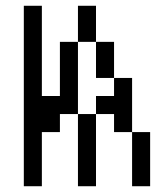

<svg xmlns="http://www.w3.org/2000/svg" viewBox="-20 -645 540 665"><path d="M125 -312.5H187.5V-500H250V-250H187.5V-187.5H125V0H62.5V-625H125ZM250 -250H312.5V0H250ZM250 -625H312.5V-500H250ZM312.5 -312.5H375V-375H437.5V-187.5H375V-250H312.5ZM312.5 -500H375V-375H312.5ZM437.5 -187.5H500V0H437.5Z"/></svg>

Font: 寒蝉点阵体 16px
Style: Regular
Weight: 400
Designer: Designed by Warren2060
Foundry: ChillType
Version: Version 1.000